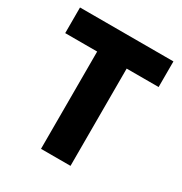

<svg xmlns="http://www.w3.org/2000/svg" viewBox="-164 -823 900 947"><g transform="rotate(30 286.0 -350.0)"><path d="M202 0V-554H20V-700H552V-554H370V0Z"/></g></svg>

Font: Tektur
Style: Bold
Weight: 700
Designer: Adam Jagosz
Foundry: Adam Jagosz
Version: Version 1.005;gftools[0.9.30]